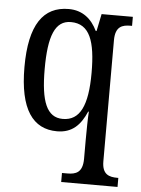

<svg xmlns="http://www.w3.org/2000/svg" viewBox="-55 -589 639 869"><g transform="rotate(5 264.5 -154.5)"><path d="M256 237H512V196H508C470 196 438 187 438 127V-423C438 -486 470 -495 507 -495H514V-536H372L356 -458H352C327 -510 286 -546 222 -546C107 -546 45 -460 45 -267C45 -75 107 10 217 10C286 10 323 -29 350 -91H353C351 -65 350 -2 350 38V123C350 187 318 196 280 196H256ZM238 -48C165 -48 137 -119 137 -266C137 -416 165 -488 237 -488C323 -488 350 -410 350 -267C350 -118 316 -48 238 -48Z"/></g></svg>

Font: Noto Serif Lao Condensed
Style: Regular
Weight: 400
Width: 3
Designer: Monotype Design Team
Foundry: Monotype Imaging Inc.
Version: Version 2.003